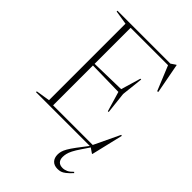

<svg xmlns="http://www.w3.org/2000/svg" viewBox="-280 -831 1175 1175"><g transform="rotate(45 308.0 -243.0)"><path d="M431.5 -510 416 -369 431.5 -228.5H424.5L386.5 -357.5L150.5 -362V-376L386.5 -381.5L424.5 -510ZM559.5 -530.5 551.5 -528 482.5 -696 509.5 -688H127V-705H489L520 -726H522.5ZM501 -8.5 584.5 -184 591.5 -182 542.5 24H539L504 0H127V-17H523.5ZM31 0V-7L122 -21.5V-683.5L31 -698V-705H162V0ZM475 50Q453.5 81.5 443.2 102Q433 122.5 429.8 137Q426.5 151.5 426.5 165.5Q426.5 188 438.5 200.8Q450.5 213.5 474 213.5Q490.5 213.5 506.8 206Q523 198.5 541 179.5L546.5 185.5Q525 208.5 510 220.2Q495 232 482.8 235.8Q470.5 239.5 456 239.5Q426.5 239.5 410.2 222.5Q394 205.5 394 176Q394 163.5 397.5 149.8Q401 136 412.2 116.2Q423.5 96.5 445 67.5L498 -2H510Z"/></g></svg>

Font: Newsreader 60pt ExtraLight
Style: Regular
Weight: 250
Designer: Hugues Gentile
Foundry: Production Type
Version: Version 1.003